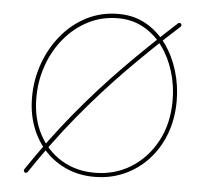

<svg xmlns="http://www.w3.org/2000/svg" viewBox="-50 -718 828 779"><g transform="rotate(5 364.5 -328.5)"><path d="M78.1 7.3Q81.1 9.3 84.7 8.5Q88.4 7.8 90.3 4.9Q175.8 -123 265.6 -232.2Q355.5 -341.3 452.6 -440.2Q549.8 -539.1 657.2 -636.2Q659.7 -638.7 659.9 -642.3Q660.2 -646 657.7 -648.4Q655.8 -650.9 651.9 -651.1Q647.9 -651.4 645.5 -648.9Q538.1 -551.3 440.2 -451.9Q342.3 -352.5 252 -242.9Q161.6 -133.3 75.7 -4.9Q73.7 -2 74.5 1.7Q75.2 5.4 78.1 7.3ZM360.4 -15.6Q284.7 -15.6 225.6 -51.3Q166.5 -86.9 132.8 -150.9Q99.1 -214.8 99.1 -299.3Q99.1 -368.7 121.6 -431.6Q144 -494.6 185.1 -543.5Q226.1 -592.3 281.2 -620.4Q336.4 -648.4 402.3 -648.4Q459.5 -648.4 505.4 -623Q551.3 -597.7 583.7 -553.5Q616.2 -509.3 633.5 -452.6Q650.9 -396 650.9 -334Q650.9 -241.2 612.5 -169.4Q574.2 -97.7 508.5 -56.6Q442.9 -15.6 360.4 -15.6ZM360.4 1Q426.3 1 482.2 -23.9Q538.1 -48.8 579.8 -94Q621.6 -139.2 644.5 -200.4Q667.5 -261.7 667.5 -334Q667.5 -397.9 649.4 -457.3Q631.3 -516.6 597.2 -563.7Q563 -610.8 513.9 -638.4Q464.8 -666 402.3 -666Q332 -666 273.4 -636.2Q214.8 -606.4 171.9 -554.7Q128.9 -502.9 105.2 -437Q81.5 -371.1 81.5 -299.3Q81.5 -232.9 102.3 -178Q123 -123 160.6 -83Q198.2 -43 249 -21Q299.8 1 360.4 1Z"/></g></svg>

Font: Mikhak VF
Style: Regular
Weight: 100
Designer: Amin Abedi
Version: Version 3.001